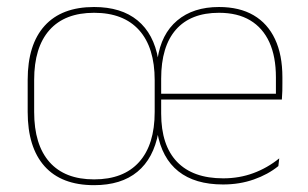

<svg xmlns="http://www.w3.org/2000/svg" viewBox="-20 -517 878 548"><path d="M248.5 11.5Q155.5 11.5 107.2 -42.5Q59 -96.5 59 -197.5V-289Q59 -390 107.5 -443.5Q156 -497 248.5 -497Q326 -497 372.5 -458.8Q419 -420.5 431.5 -348H429.5Q440 -420 485.8 -458.5Q531.5 -497 605 -497Q663.5 -497 703.8 -473.5Q744 -450 765 -405.2Q786 -360.5 786 -296.5V-279.5Q786 -268.5 785.8 -257.5Q785.5 -246.5 784.5 -233H767.5Q767.5 -250.5 767.5 -266.5Q767.5 -282.5 767.5 -296Q767.5 -355.5 748.8 -396.5Q730 -437.5 694 -459Q658 -480.5 605 -480.5Q524.5 -480.5 482.2 -432.5Q440 -384.5 440 -292.5V-240V-236V-193Q440 -102.5 485.2 -55.2Q530.5 -8 617 -8Q663 -8 703 -22.8Q743 -37.5 777 -65L774.5 -43Q745 -19 704.5 -4.8Q664 9.5 616.5 9.5Q536.5 9.5 489.2 -28Q442 -65.5 429 -139H432Q418.5 -65 372.2 -26.8Q326 11.5 248.5 11.5ZM430 -233V-249.5H778V-233ZM248.5 -5Q332.5 -5 377 -54.5Q421.5 -104 421.5 -197.5V-288Q421.5 -381.5 377 -431Q332.5 -480.5 248.5 -480.5Q165 -480.5 121.2 -431.2Q77.5 -382 77.5 -289V-197.5Q77.5 -104 121.2 -54.5Q165 -5 248.5 -5Z"/></svg>

Font: Anek Odia Medium Thin
Style: Regular
Weight: 250
Version: Version 1.003